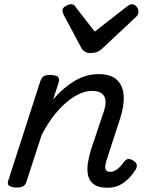

<svg xmlns="http://www.w3.org/2000/svg" viewBox="-20 -868 686 904"><path d="M487 16Q445 16 423 0.5Q401 -15 395 -41Q389 -67 393.5 -98.5Q398 -130 408 -162L469 -344Q479 -374 476.5 -395.5Q474 -417 458.5 -428.5Q443 -440 413 -440Q383 -440 351.5 -425Q320 -410 288.5 -382.5Q257 -355 228.5 -317Q200 -279 176 -232L104 -11Q100 2 89.5 8.5Q79 15 56 15Q40 15 26 8Q12 1 19 -18L169 -483Q176 -503 185.5 -509Q195 -515 214 -515Q245 -515 253.5 -505.5Q262 -496 255 -476L230 -399Q254 -428 280 -450Q306 -472 333 -488Q360 -504 388 -511.5Q416 -519 444 -519Q501 -519 529.5 -493Q558 -467 562 -420Q566 -373 546 -311L482 -115Q478 -102 476 -89Q474 -76 479 -67.5Q484 -59 499 -59Q512 -59 524 -66Q536 -73 546.5 -84.5Q557 -96 565 -107Q571 -116 581 -119Q591 -122 607 -112Q623 -102 624 -91.5Q625 -81 619 -70Q609 -53 590.5 -32.5Q572 -12 546 2Q520 16 487 16ZM601 -848Q613 -848 622.5 -837Q632 -826 632 -814Q632 -804 628.5 -798.5Q625 -793 621 -789L462 -640Q448 -627 434.5 -622.5Q421 -618 404 -618Q391 -618 380 -624.5Q369 -631 362 -644L281 -796Q277 -804 275.5 -809.5Q274 -815 274 -819Q274 -831 289 -839.5Q304 -848 313 -848Q324 -848 329.5 -843Q335 -838 339 -831L426 -719L572 -833Q579 -838 585.5 -843Q592 -848 601 -848Z"/></svg>

Font: Playwrite CO
Style: Regular
Weight: 400
Designer: Veronika Burian, José Scaglione
Foundry: TypeTogether
Version: Version 1.000